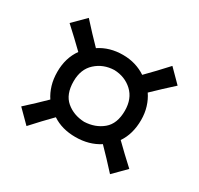

<svg xmlns="http://www.w3.org/2000/svg" viewBox="-127 -783 917 886"><g transform="rotate(30 331.5 -340.5)"><path d="M554.7 -52.2Q529.3 -80.6 504.6 -106.4Q480 -132.3 457 -155.8Q402.8 -120.6 330.1 -120.6Q258.3 -120.6 207 -154.8Q184.1 -131.3 159.4 -105.5Q134.8 -79.6 109.9 -51.8L43.5 -118.2Q70.3 -142.6 95.9 -166.5Q121.6 -190.4 144 -212.9Q127 -238.3 117.4 -270.3Q107.9 -302.2 107.9 -340.3Q107.9 -414.1 146 -467.3Q99.1 -513.2 44.4 -563L109.4 -627.9Q134.8 -599.6 159.4 -573.5Q184.1 -547.4 207.5 -523.4Q261.2 -559.1 332 -559.1Q367.2 -559.1 397.9 -549.8Q428.7 -540.5 454.1 -523.4Q477.5 -547.4 503.2 -574Q528.8 -600.6 554.2 -628.9L620.6 -562Q592.8 -537.1 566.9 -512.7Q541 -488.3 517.1 -465.3Q534.7 -439.9 544.4 -408.2Q554.2 -376.5 554.2 -340.3Q554.2 -265.6 518.6 -213.4Q541.5 -190.9 567.1 -166.5Q592.8 -142.1 619.6 -117.7ZM330.1 -201.7Q388.2 -204.1 428 -237.3Q467.8 -270.5 467.8 -339.8Q467.8 -403.8 428.7 -440.2Q389.6 -476.6 332 -478.5Q274.4 -476.6 234.6 -440.4Q194.8 -404.3 194.8 -339.8Q194.8 -270.5 233.9 -237.3Q272.9 -204.1 330.1 -201.7Z"/></g></svg>

Font: Pinar DS1 Medium
Style: Regular
Weight: 500
Designer: Amin Abedi
Version: Version 3.000